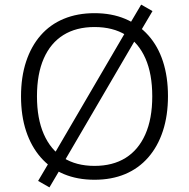

<svg xmlns="http://www.w3.org/2000/svg" viewBox="-20 -770 818 831"><path d="M389 8Q315 8 256.5 -16.5Q198 -41 156.5 -88.5Q115 -136 93 -202.5Q71 -269 71 -353Q71 -437 93 -503.5Q115 -570 156 -617Q197 -664 256 -688.5Q315 -713 389 -713Q463 -713 521.5 -688.5Q580 -664 622 -617Q664 -570 685.5 -503.5Q707 -437 707 -354Q707 -270 685 -203Q663 -136 621.5 -88.5Q580 -41 521.5 -16.5Q463 8 389 8ZM389 -52Q468 -52 523.5 -86.5Q579 -121 609 -188.5Q639 -256 639 -353Q639 -450 609.5 -517Q580 -584 524.5 -618.5Q469 -653 389 -653Q310 -653 254.5 -618.5Q199 -584 169.5 -517Q140 -450 140 -353Q140 -257 169.5 -189.5Q199 -122 254.5 -87Q310 -52 389 -52ZM194 41 145 13 197 -75 218 -109 523 -631 539 -662 591 -750 640 -722 588 -634 567 -600 262 -78 246 -47Z"/></svg>

Font: Nunito Sans 10pt Light
Style: Regular
Weight: 300
Designer: Vernon Adams
Foundry: Vernon Adams
Version: Version 3.101;gftools[0.9.27]